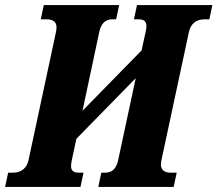

<svg xmlns="http://www.w3.org/2000/svg" viewBox="-60 -734 854 754"><path d="M-40 0H256L268 -56H248C228 -56 219 -65 219 -82C219 -88 220 -96 222 -105L240 -189L473 -427L404 -105C397 -72 380 -56 354 -56H338L326 0H622L634 -56H609C587 -56 572 -66 572 -87C572 -92 573 -99 574 -105L682 -609C689 -642 713 -658 741 -658H762L774 -714H478L466 -658H486C506 -658 515 -649 515 -632C515 -626 514 -618 512 -609L496 -536L264 -299L330 -609C337 -642 354 -658 380 -658H396L408 -714H112L100 -658H125C147 -658 162 -648 162 -627C162 -622 161 -615 160 -609L52 -105C45 -72 21 -56 -7 -56H-28Z"/></svg>

Font: Noto Serif ExtraCondensed Black
Style: Italic
Weight: 900
Width: 2
Italic angle: -12°
Designer: Monotype Design Team
Foundry: Monotype Imaging Inc.
Version: Version 2.014